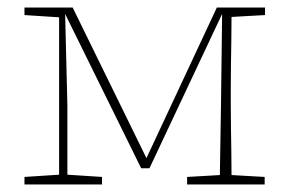

<svg xmlns="http://www.w3.org/2000/svg" viewBox="-20 -490 769 510"><path d="M45 0V-20L137 -26V-444L45 -450V-470H173L369 -70L556 -470H684V-450L595 -445Q595 -419 594.5 -386Q594 -353 593.5 -319.5Q593 -286 593 -260V-210Q593 -184 593.5 -151Q594 -118 594.5 -84.5Q595 -51 595 -25L683 -20V0H477V-20L564 -25L567 -210L570 -453L377 -43H355L153 -453L159 -210V-26L251 -20V0Z"/></svg>

Font: Source Serif Pro ExtraLight
Style: Regular
Weight: 200
Designer: Frank Grießhammer
Foundry: Adobe Systems Incorporated
Version: Version 3.001;hotconv 1.0.111;makeotfexe 2.5.65597